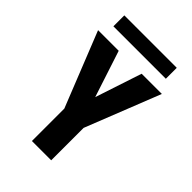

<svg xmlns="http://www.w3.org/2000/svg" viewBox="-256 -1003 1112 1112"><g transform="rotate(45 300.0 -446.5)"><path d="M221.5 -265.5 38.5 -725H207.5L301 -439L395.5 -725H561L379.5 -265.5V0H221.5ZM85.5 -893H515V-803.5H85.5Z"/></g></svg>

Font: JuliaMono ExtraBold
Style: Regular
Weight: 800
Monospace: yes
Designer: cormullion
Foundry: corm
Version: Version 0.055; ttfautohint (v1.8.4)